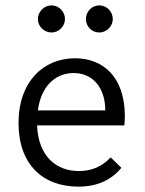

<svg xmlns="http://www.w3.org/2000/svg" viewBox="-20 -685 540 715"><path d="M172 -564C199 -564 222 -587 222 -614C222 -642 199 -665 172 -665C144 -665 121 -641 121 -614C121 -587 144 -564 172 -564ZM350 -564C377 -564 400 -587 400 -614C400 -642 377 -665 350 -665C322 -665 300 -642 300 -614C300 -586 322 -564 350 -564ZM272 10C340 10 393 -13 432 -60L392 -99C361 -65 321 -48 274 -48C192 -48 123 -100 118 -218H443C444 -229 445 -240 445 -251C445 -400 363 -468 259 -468C143 -468 49 -382 49 -227C49 -74 138 10 272 10ZM121 -274C134 -370 191 -413 254 -413C325 -413 372 -359 372 -274Z"/></svg>

Font: Inconsolata
Style: Regular
Weight: 400
Monospace: yes
Designer: Raph Levien, Cyreal, Brenton Simpson
Foundry: Raph Levien, Cyreal, Google
Version: Version 3.100